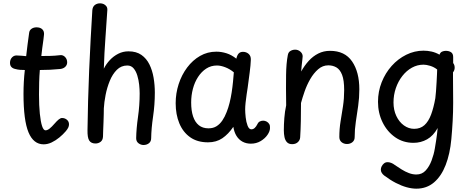

<svg xmlns="http://www.w3.org/2000/svg" viewBox="-20 -853 2817 1152"><path d="M242 13Q181 13 151 -59Q121 -131 121 -290Q121 -326 123 -362.5Q125 -399 129 -433Q115 -433 100.5 -434Q86 -435 72 -439Q57 -442 48.5 -451Q40 -460 40 -476Q40 -496 52.5 -509Q65 -522 84 -520Q98 -519 111 -518.5Q124 -518 137 -516Q141 -551 145.5 -587Q150 -623 155 -657Q157 -672 169.5 -680.5Q182 -689 199 -689Q222 -689 234 -677Q246 -665 244 -645Q244 -638 240.5 -614.5Q237 -591 233.5 -564Q230 -537 228 -517Q251 -517 279 -517.5Q307 -518 341 -522Q358 -524 370.5 -511Q383 -498 383 -479Q383 -463 371.5 -452Q360 -441 341 -439Q311 -436 280.5 -434.5Q250 -433 219 -433Q216 -397 215 -359.5Q214 -322 214 -286Q214 -219 219 -170.5Q224 -122 232.5 -96.5Q241 -71 253 -71Q264 -71 277 -81Q290 -91 309 -113Q321 -127 332 -136Q343 -145 352 -145Q369 -145 381.5 -134.5Q394 -124 394 -107Q394 -97 389.5 -87.5Q385 -78 375 -66Q358 -46 336 -28Q314 -10 290 1.5Q266 13 242 13Z M534 -792Q536 -813 549 -823Q562 -833 581 -833Q592 -833 602 -828.5Q612 -824 618.5 -815Q625 -806 624 -792Q619 -710 612.5 -624Q606 -538 603 -441Q617 -469 639 -492.5Q661 -516 689.5 -530.5Q718 -545 751 -545Q798 -545 828.5 -523.5Q859 -502 876.5 -466.5Q894 -431 901.5 -387Q909 -343 909 -297Q909 -225 898.5 -154Q888 -83 887 -24Q887 -4 873.5 6.5Q860 17 841 17Q825 17 811 6.5Q797 -4 797 -24Q798 -82 808 -151.5Q818 -221 818 -292Q818 -316 815 -344.5Q812 -373 804 -399.5Q796 -426 781.5 -443Q767 -460 744 -460Q707 -460 681 -434Q655 -408 638.5 -367.5Q622 -327 613.5 -283Q605 -239 603 -203Q603 -191 602.5 -168Q602 -145 601 -118.5Q600 -92 599 -69Q598 -46 598 -34Q597 -12 583.5 -2Q570 8 553 8Q527 8 515.5 -9.5Q504 -27 505 -73Q506 -155 508.5 -247Q511 -339 515 -433.5Q519 -528 524 -619.5Q529 -711 534 -792Z M1034 -234Q1034 -293 1052 -348.5Q1070 -404 1103 -448Q1136 -492 1180.5 -517.5Q1225 -543 1278 -543Q1308 -543 1338.5 -533.5Q1369 -524 1398 -501Q1403 -523 1412.5 -532.5Q1422 -542 1438 -542Q1458 -542 1472 -529.5Q1486 -517 1485 -494Q1484 -463 1478 -417.5Q1472 -372 1466 -327Q1464 -313 1460 -287.5Q1456 -262 1453.5 -237Q1451 -212 1451 -197Q1451 -178 1454 -149.5Q1457 -121 1465.5 -99Q1474 -77 1488 -77Q1499 -77 1508 -85Q1517 -93 1525 -109Q1530 -120 1539.5 -124.5Q1549 -129 1559 -129Q1570 -129 1580 -123.5Q1590 -118 1595.5 -108.5Q1601 -99 1600 -85Q1600 -66 1585 -44Q1570 -22 1544 -6.5Q1518 9 1485 9Q1457 9 1435 -3Q1413 -15 1399 -37.5Q1385 -60 1380 -92Q1350 -48 1314 -23.5Q1278 1 1228 1Q1164 1 1121 -29.5Q1078 -60 1056 -113Q1034 -166 1034 -234ZM1127 -238Q1127 -189 1138.5 -154.5Q1150 -120 1173 -101.5Q1196 -83 1231 -83Q1259 -83 1279 -95.5Q1299 -108 1314 -130Q1329 -152 1340 -181Q1350 -206 1357.5 -236Q1365 -266 1370 -298.5Q1375 -331 1378 -362Q1381 -393 1383 -419Q1359 -439 1331.5 -449.5Q1304 -460 1282 -460Q1246 -460 1217.5 -441.5Q1189 -423 1168.5 -391.5Q1148 -360 1137.5 -320.5Q1127 -281 1127 -238Z M1707 -523Q1710 -540 1723 -547.5Q1736 -555 1751 -555Q1769 -555 1782.5 -543Q1796 -531 1796 -515Q1796 -510 1794 -494Q1792 -478 1790 -459Q1788 -440 1787 -424Q1807 -460 1832.5 -488Q1858 -516 1890 -532Q1922 -548 1960 -548Q2049 -548 2092.5 -484.5Q2136 -421 2136 -317Q2136 -266 2129 -217.5Q2122 -169 2115 -122.5Q2108 -76 2108 -30Q2108 -11 2094.5 0Q2081 11 2062 11Q2043 11 2029.5 0Q2016 -11 2016 -31Q2016 -80 2023.5 -125Q2031 -170 2038 -216Q2045 -262 2045 -312Q2045 -372 2032.5 -404Q2020 -436 1998.5 -448.5Q1977 -461 1950 -461Q1916 -461 1889 -437.5Q1862 -414 1841.5 -378.5Q1821 -343 1807.5 -304Q1794 -265 1786 -235Q1786 -180 1785 -127.5Q1784 -75 1781 -29Q1780 -12 1767 0Q1754 12 1733 12Q1713 12 1702 0.5Q1691 -11 1687 -30Q1683 -49 1683 -71Q1683 -106 1686 -145Q1689 -184 1697 -221Q1696 -278 1696 -323Q1696 -368 1696.5 -403.5Q1697 -439 1699.5 -468Q1702 -497 1707 -523Z M2248 -242Q2248 -304 2270 -359.5Q2292 -415 2330 -457.5Q2368 -500 2417.5 -524.5Q2467 -549 2521 -549Q2546 -549 2570 -543.5Q2594 -538 2617 -525Q2622 -539 2633 -543.5Q2644 -548 2654 -548Q2674 -548 2686.5 -539.5Q2699 -531 2699 -511V-475Q2704 -468 2706 -461.5Q2708 -455 2708 -447Q2708 -431 2698 -419V-392Q2698 -354 2698.5 -315.5Q2699 -277 2699 -236Q2699 -182 2696 -127Q2693 -72 2688 -18Q2680 70 2654 137Q2628 204 2584 241.5Q2540 279 2478 279Q2451 279 2420 270.5Q2389 262 2355 244.5Q2321 227 2285 200Q2276 193 2270.5 184Q2265 175 2265 165Q2265 155 2270 145Q2275 135 2284 127.5Q2293 120 2306 120Q2316 120 2327.5 124.5Q2339 129 2349 137Q2368 150 2389.5 163.5Q2411 177 2433.5 185.5Q2456 194 2478 194Q2512 194 2534 170Q2556 146 2569.5 110Q2583 74 2589 38Q2594 8 2597 -11.5Q2600 -31 2602 -47.5Q2604 -64 2606 -85Q2580 -38 2542.5 -17Q2505 4 2461 4Q2399 4 2351 -29.5Q2303 -63 2275.5 -119Q2248 -175 2248 -242ZM2465 -80Q2502 -80 2526.5 -102Q2551 -124 2566.5 -165.5Q2582 -207 2592 -264Q2594 -279 2596 -305Q2598 -331 2599.5 -359Q2601 -387 2602 -408.5Q2603 -430 2603 -436Q2584 -451 2561 -458Q2538 -465 2521 -465Q2484 -465 2451.5 -447Q2419 -429 2394 -397Q2369 -365 2355 -324Q2341 -283 2341 -238Q2341 -193 2358 -157Q2375 -121 2403.5 -100.5Q2432 -80 2465 -80Z"/></svg>

Font: Playpen Sans
Style: Regular
Weight: 400
Designer: Laura Meseguer, Veronika Burian, José Scaglione, Kostas Bartsokas, Vera Evstafieva, Tom Grace, Yorlmar Campos
Foundry: TypeTogether
Version: Version 2.000